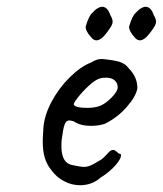

<svg xmlns="http://www.w3.org/2000/svg" viewBox="-20 -559 480 566"><path d="M216 -13Q191 -13 168.5 -25Q146 -37 131 -58Q118 -74 112 -94Q106 -114 106 -143Q106 -153 108 -183Q111 -220 132.5 -260Q154 -300 186 -331.5Q218 -363 249 -375Q265 -385 278 -385Q285 -385 292 -384Q299 -383 307 -382Q329 -379 340.5 -373.5Q352 -368 360 -357Q385 -332 385 -299Q381 -275 354 -244Q327 -213 289 -194Q271 -188 248 -188Q217 -188 198 -201Q189 -204 184 -204Q175 -204 170.5 -192Q166 -180 162 -148Q161 -141 161 -128Q161 -77 195 -72Q218 -67 228 -67Q240 -67 255 -75L274 -86Q280 -89 285 -94Q290 -99 294 -103Q296 -105 300 -109.5Q304 -114 307.5 -115.5Q311 -117 314 -117Q318 -117 323 -112.5Q328 -108 331 -106Q340 -106 335 -93.5Q330 -81 313.5 -64.5Q297 -48 276 -35Q251 -13 216 -13ZM327 -302Q327 -314 318 -322Q309 -330 293 -330Q281 -330 275 -328Q261 -324 242 -306.5Q223 -289 209 -271Q195 -253 198 -250Q203 -241 237 -241Q260 -241 275 -247Q292 -254 309.5 -272Q327 -290 327 -302ZM233 -482Q242 -513 253 -522Q255 -524 259.5 -528.5Q264 -533 267 -534Q275 -539 281 -539Q297 -539 305 -515Q312 -503 312 -496Q312 -489 308 -482Q304 -475 295 -463Q278 -440 264 -440Q256 -440 248 -450Q241 -457 236 -467Q231 -477 233 -482ZM361 -482Q370 -513 381 -522Q383 -524 387.5 -528.5Q392 -533 395 -534Q403 -539 409 -539Q425 -539 433 -515Q440 -503 440 -496Q440 -489 436 -482Q432 -475 423 -463Q406 -440 392 -440Q384 -440 376 -450Q369 -457 364 -467Q359 -477 361 -482Z"/></svg>

Font: Caveat
Style: Regular
Weight: 400
Designer: Pablo Impallari
Foundry: Pablo Impallari
Version: Version 1.500; ttfautohint (v1.6)